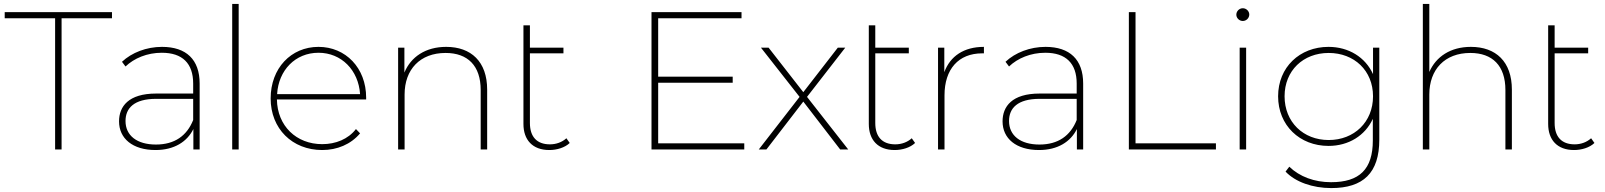

<svg xmlns="http://www.w3.org/2000/svg" viewBox="-20 -762 8186 979"><path d="M261 0H294V-669H551V-700H4V-669H261Z M806 -523C727 -523 652 -494 602 -447L620 -423C664 -465 730 -493 805 -493C910 -493 965 -439 965 -336V-285H776C635 -285 587 -219 587 -143C587 -56 656 3 773 3C868 3 934 -39 966 -104V0H998V-336C998 -458 930 -523 806 -523ZM775 -25C678 -25 620 -71 620 -145C620 -210 663 -258 776 -258H965V-150C933 -70 871 -25 775 -25Z M1164 0H1197V-742H1164Z M1847 -264C1847 -416 1742 -523 1604 -523C1464 -523 1360 -414 1360 -260C1360 -106 1470 3 1623 3C1699 3 1769 -26 1816 -82L1795 -104C1755 -52 1691 -27 1623 -27C1491 -27 1394 -120 1392 -255H1847ZM1604 -493C1721 -493 1808 -404 1816 -282H1393C1400 -404 1486 -493 1604 -493Z M2255 -523C2150 -523 2075 -472 2042 -392V-519H2010V0H2043V-280C2043 -408 2122 -492 2252 -492C2365 -492 2431 -427 2431 -303V0H2464V-305C2464 -448 2382 -523 2255 -523Z M2868 -57C2846 -37 2816 -26 2784 -26C2717 -26 2682 -65 2682 -135V-490H2853V-519H2682V-633H2649V-130C2649 -49 2695 3 2781 3C2819 3 2860 -9 2885 -33Z M3336 -31V-340H3716V-371H3336V-669H3761V-700H3302V0H3775V-31Z M4305 0 4095 -268 4290 -519H4252L4076 -292L3899 -519H3860L4057 -268L3849 0H3888L4076 -244L4264 0Z M4629 -57C4607 -37 4577 -26 4545 -26C4478 -26 4443 -65 4443 -135V-490H4614V-519H4443V-633H4410V-130C4410 -49 4456 3 4542 3C4580 3 4621 -9 4646 -33Z M4795 -519H4763V0H4796V-276C4796 -409 4867 -490 4988 -490H4997V-523C4895 -523 4825 -476 4795 -394Z M5311 -523C5232 -523 5157 -494 5107 -447L5125 -423C5169 -465 5235 -493 5310 -493C5415 -493 5470 -439 5470 -336V-285H5281C5140 -285 5092 -219 5092 -143C5092 -56 5161 3 5278 3C5373 3 5439 -39 5471 -104V0H5503V-336C5503 -458 5435 -523 5311 -523ZM5280 -25C5183 -25 5125 -71 5125 -145C5125 -210 5168 -258 5281 -258H5470V-150C5438 -70 5376 -25 5280 -25Z M5736 0H6180V-31H5770V-700H5736Z M6317 -655C6335 -655 6350 -670 6350 -688C6350 -705 6335 -720 6317 -720C6299 -720 6284 -705 6284 -687C6284 -670 6299 -655 6317 -655ZM6301 0H6334V-519H6301Z M6981 -519V-384C6942 -470 6857 -523 6754 -523C6607 -523 6497 -419 6497 -271C6497 -123 6607 -18 6754 -18C6857 -18 6941 -71 6980 -156V-46C6980 101 6912 167 6767 167C6682 167 6607 139 6554 88L6535 113C6585 166 6673 197 6768 197C6931 197 7013 120 7013 -50V-519ZM6755 -48C6625 -48 6530 -140 6530 -271C6530 -402 6625 -492 6755 -492C6885 -492 6981 -402 6981 -271C6981 -140 6885 -48 6755 -48Z M7480 -523C7376 -523 7302 -473 7268 -395V-742H7235V0H7268V-280C7268 -408 7347 -492 7477 -492C7590 -492 7656 -427 7656 -303V0H7689V-305C7689 -448 7607 -523 7480 -523Z M8093 -57C8071 -37 8041 -26 8009 -26C7942 -26 7907 -65 7907 -135V-490H8078V-519H7907V-633H7874V-130C7874 -49 7920 3 8006 3C8044 3 8085 -9 8110 -33Z"/></svg>

Font: Talent ExtraLight
Style: Regular
Weight: 200
Designer: Mike Powis
Version: Version 1.001;hotconv 1.0.109;makeotfexe 2.5.65596